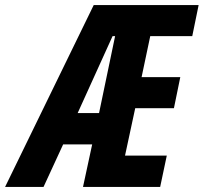

<svg xmlns="http://www.w3.org/2000/svg" viewBox="-84 -734 800 754"><path d="M358 -592H368L305 -290H221ZM87 0 164 -167H278L242 0H545L571 -123H407L447 -309H599L624 -431H472L506 -592H671L696 -714H284L-64 0Z"/></svg>

Font: Noto Sans UI Condensed ExtraBold
Style: Italic
Weight: 800
Width: 3
Designer: Monotype Design Team
Foundry: Monotype Imaging Inc.
Version: 1.001